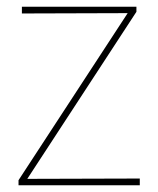

<svg xmlns="http://www.w3.org/2000/svg" viewBox="-20 -550 470 570"><path d="M395 0H35V-15L359 -511L45 -510V-530H385V-515L61 -19L395 -20Z"/></svg>

Font: Tanohe Sans Thin
Style: Regular
Weight: 100
Designer: Village Type and Design LLC & Cristiano Sobral
Foundry: Cooper Hewitt Smithsonian Design Museum
Version: Version 1.00;September 29, 2021;FontCreator 13.0.0.2655 64-b